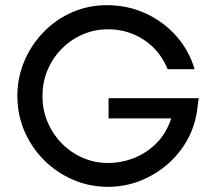

<svg xmlns="http://www.w3.org/2000/svg" viewBox="-20 -712 829 741"><path d="M397 9Q325 9 261.5 -18.5Q198 -46 150 -94Q102 -142 74.5 -205.5Q47 -269 47 -342Q47 -412 73.5 -475Q100 -538 147 -587Q194 -636 257 -664Q320 -692 392 -692Q472 -692 540.5 -661Q609 -630 659 -574.5Q709 -519 731 -445H627Q597 -518 535 -558.5Q473 -599 397 -599Q345 -599 299 -579Q253 -559 218 -523.5Q183 -488 163.5 -441.5Q144 -395 144 -341Q144 -288 163.5 -241.5Q183 -195 217.5 -159.5Q252 -124 298 -103.5Q344 -83 397 -83Q449 -83 498 -102.5Q547 -122 584.5 -160Q622 -198 641 -255H399V-333H747L742 -297Q735 -231 704.5 -175Q674 -119 626.5 -78Q579 -37 520.5 -14Q462 9 397 9Z"/></svg>

Font: Teachers Medium
Style: Regular
Weight: 500
Designer: Alfredo Marco Pradil, Chank Diesel
Version: Version 1.001